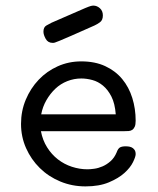

<svg xmlns="http://www.w3.org/2000/svg" viewBox="-20 -659 565 685"><path d="M135 -546Q135 -562 145.5 -568Q156 -574 164 -578Q213 -599 241 -611.5Q269 -624 283.5 -630Q298 -636 303.5 -637.5Q309 -639 313 -639Q326 -639 336.5 -629.5Q347 -620 347 -604Q347 -587 336.5 -579.5Q326 -572 317 -568Q263 -544 234.5 -531.5Q206 -519 192.5 -513.5Q179 -508 175.5 -507Q172 -506 168 -506Q151 -506 143 -520.5Q135 -535 135 -546ZM55 -217Q55 -263 72 -303.5Q89 -344 118 -374.5Q147 -405 186 -422.5Q225 -440 270 -440Q319 -440 355.5 -423Q392 -406 416 -377Q440 -348 452 -309.5Q464 -271 464 -228Q464 -214 460.5 -206.5Q457 -199 451.5 -195.5Q446 -192 439 -191.5Q432 -191 424 -191H126Q132 -159 148 -133.5Q164 -108 186.5 -90.5Q209 -73 236.5 -64Q264 -55 292 -55Q302 -55 316.5 -57Q331 -59 346 -65.5Q361 -72 374.5 -84Q388 -96 396 -115Q401 -129 408 -133Q415 -137 429 -137Q431 -137 437 -136.5Q443 -136 449 -133.5Q455 -131 459.5 -125Q464 -119 464 -109Q464 -100 454.5 -80.5Q445 -61 424 -42Q403 -23 368.5 -8.5Q334 6 285 6Q237 6 195 -11.5Q153 -29 122 -59.5Q91 -90 73 -130.5Q55 -171 55 -217ZM393 -251Q390 -290 377.5 -314.5Q365 -339 347.5 -353.5Q330 -368 309.5 -373.5Q289 -379 270 -379Q244 -379 220 -369.5Q196 -360 177.5 -342.5Q159 -325 145.5 -301.5Q132 -278 127 -251Z"/></svg>

Font: CMU Typewriter Custom
Style: Regular
Weight: 500
Monospace: yes
Version: Version 0.7.0